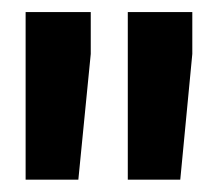

<svg xmlns="http://www.w3.org/2000/svg" viewBox="-20 -770 358 311"><path d="M127 -750.5V-682.6L106.9 -479H21.5V-750.5ZM291.5 -750.5V-682.6L272 -479H187V-750.5Z"/></svg>

Font: Vazirmatn RD FD ExtraBold
Style: Regular
Weight: 800
Designer: Saber Rastikerdar
Foundry: Saber Rastikerdar
Version: Version 33.003